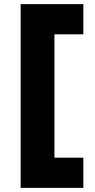

<svg xmlns="http://www.w3.org/2000/svg" viewBox="-20 -720 462 930"><path d="M80 190V-700H383.7V-553.7H237.7L243.7 -561.7V55.7L233.7 43.7H383.7V190Z"/></svg>

Font: Lexend Medium
Style: Regular
Weight: 500
Designer: Bonnie Shaver-Troup, Thomas Jockin
Foundry: Lexend
Version: Version 1.005